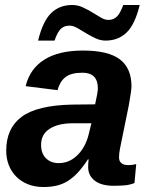

<svg xmlns="http://www.w3.org/2000/svg" viewBox="-20 -741 596 771"><path d="M436 5Q387 5 360.5 -15.5Q334 -36 334 -70Q334 -79 334.5 -86.5Q335 -94 336 -101H333Q312 -69 292.5 -48Q273 -27 252 -14Q231 -1 207 4.5Q183 10 155 10Q120 10 92.5 -1Q65 -12 45.5 -31.5Q26 -51 15.5 -77.5Q5 -104 5 -136Q5 -226 67 -272Q129 -318 269 -321L362 -322Q373 -371 373 -386Q373 -449 311 -449Q265 -449 242.5 -431Q220 -413 211 -379L83 -395Q100 -465 158 -501.5Q216 -538 313 -538Q415 -538 461.5 -502.5Q508 -467 508 -394Q508 -378 497 -317L462 -145Q458 -125 458 -110Q458 -98 462.5 -91.5Q467 -85 473.5 -82Q480 -79 486.5 -78.5Q493 -78 497 -78Q512 -78 527 -82L520 -6Q500 2 479 3.5Q458 5 436 5ZM347 -246H268Q211 -245 178 -223Q145 -201 145 -159Q145 -125 164.5 -105.5Q184 -86 216 -86Q258 -86 290.5 -117.5Q323 -149 336 -201ZM404 -578Q383 -578 363 -587.5Q343 -597 325 -608Q307 -619 290.5 -628.5Q274 -638 259 -638Q238 -638 224.5 -625.5Q211 -613 199 -578H133Q152 -656 185.5 -688.5Q219 -721 270 -721Q292 -721 312.5 -711.5Q333 -702 351 -691Q369 -680 385 -670.5Q401 -661 415 -661Q436 -661 449.5 -674.5Q463 -688 475 -721H541Q522 -643 488.5 -610.5Q455 -578 404 -578Z"/></svg>

Font: Libra Sans Modern
Style: Bold Italic
Weight: 700
Italic angle: -12°
Foundry: Stefan Peev, Context Ltd
Version: Version 1.000